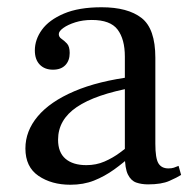

<svg xmlns="http://www.w3.org/2000/svg" viewBox="-20 -498 530 529"><path d="M388 10Q370 10 355.5 5Q341 0 332.5 -17Q324 -34 324 -70V-342Q324 -390 304 -416.5Q284 -443 233 -443Q208 -443 187.5 -436.5Q167 -430 154.5 -421Q142 -412 142 -404Q142 -396 149.5 -391Q157 -386 164.5 -378Q172 -370 172 -352Q172 -331 160 -318.5Q148 -306 126 -306Q103 -306 89.5 -320Q76 -334 76 -359Q76 -389 95.5 -416Q115 -443 156 -460.5Q197 -478 260 -478Q332 -478 370 -448.5Q408 -419 408 -339V-102Q408 -62 416.5 -48Q425 -34 444 -34Q453 -34 459 -36Q465 -38 472 -41L479 -16Q468 -9 446.5 0.5Q425 10 388 10ZM174 11Q122 11 86 -13.5Q50 -38 50 -89Q50 -137 84 -177.5Q118 -218 184.5 -246.5Q251 -275 348 -287V-257Q243 -238 191.5 -203Q140 -168 140 -113Q140 -78 160.5 -60.5Q181 -43 218 -43Q245 -43 268 -53Q291 -63 310.5 -77.5Q330 -92 347 -106V-74Q321 -50 294.5 -31Q268 -12 239 -0.5Q210 11 174 11Z"/></svg>

Font: Frank Ruhl Libre
Style: Regular
Weight: 400
Designer: Yanek Iontef
Foundry: Fontef
Version: Version 6.004